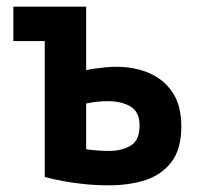

<svg xmlns="http://www.w3.org/2000/svg" viewBox="-20 -544 600 575"><path d="M306 11Q268 11 234 7.5Q200 4 170 -1.5Q140 -7 114 -14V-421H20V-524H238V-334Q251 -337 266.5 -339Q282 -341 297.5 -342.5Q313 -344 327 -344Q383 -344 427 -325Q471 -306 497 -267Q523 -228 523 -165Q523 -98 494 -59.5Q465 -21 416.5 -5Q368 11 306 11ZM306 -92Q345 -92 371.5 -108Q398 -124 398 -168Q398 -209 371 -225Q344 -241 302 -241Q285 -241 268 -239Q251 -237 238 -234V-97Q251 -95 270 -93.5Q289 -92 306 -92Z"/></svg>

Font: Ubuntu Sans Mono SemiBold
Style: Regular
Weight: 600
Monospace: yes
Designer: Dalton Maag Ltd
Foundry: Dalton Maag Ltd
Version: Version 1.006